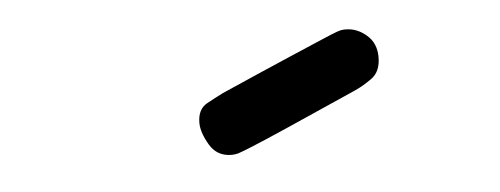

<svg xmlns="http://www.w3.org/2000/svg" viewBox="-26 -683 578 222"><g transform="rotate(-5 262.5 -572.5)"><path d="M202 -546Q202 -562 213 -568Q224 -574 232 -578Q282 -600 310 -612Q338 -624 352 -630Q366 -636 370.5 -637.5Q375 -639 378 -639H380Q393 -639 404 -629.5Q415 -620 415 -604Q415 -587 404.5 -579.5Q394 -572 385 -568Q331 -544 302.5 -531.5Q274 -519 260.5 -513.5Q247 -508 243.5 -507Q240 -506 236 -506Q219 -506 210.5 -520.5Q202 -535 202 -546Z"/></g></svg>

Font: CMU Typewriter Custom
Style: Regular
Weight: 500
Monospace: yes
Version: Version 0.7.0